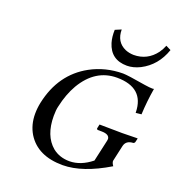

<svg xmlns="http://www.w3.org/2000/svg" viewBox="-124 -761 805 874"><g transform="rotate(20 279.0 -324.0)"><path d="M428.2 -162.1Q428.2 -163.6 428.7 -166.5Q429.2 -169.9 429.2 -170.9Q427.2 -192.4 391.1 -192.9H371.1Q366.2 -194.8 366.2 -199.2L370.1 -217.8L371.1 -219.2Q372.1 -219.2 481 -217.8L554.2 -219.2L555.2 -217.8L550.8 -199.2Q547.9 -193.8 543.9 -192.9H543Q508.3 -191.4 502 -162.1L484.9 -85Q484.4 -75.7 494.1 -62Q371.6 11.7 275.9 12.2Q153.8 12.2 103 -70.3Q78.1 -111.8 78.1 -165Q78.1 -191.9 84 -220.2Q115.7 -369.1 236.3 -435.1Q307.1 -473.6 392.1 -474.1Q413.6 -474.1 502.4 -459Q527.3 -455.1 541 -455.1Q546.4 -455.6 547.9 -456.1Q537.1 -392.1 534.2 -328.1L506.8 -325.2V-328.1Q504.4 -446.3 373 -446.8Q268.6 -446.8 207 -342.8Q179.2 -294.4 166 -232.9Q161.1 -214.8 161.1 -185.1Q161.1 -88.9 216.3 -42.5Q250.5 -15.1 298.8 -15.1Q353 -15.6 404.8 -57.1ZM317.4 -660.2Q317.4 -600.1 366.7 -578.1Q385.7 -570.3 407.2 -569.8Q473.6 -569.8 514.2 -624Q526.4 -641.1 533.7 -660.2L558.1 -647.9Q529.8 -565.9 458.5 -529.3Q425.8 -513.2 395.5 -513.2Q317.4 -513.2 294.9 -586.4Q286.6 -614.3 288.1 -647.9Z"/></g></svg>

Font: Linux Libertine Capitals O
Style: Bold Italic Samll Caps
Weight: 400
Italic angle: -12°
Designer: Philipp H. Poll
Foundry: Philipp H. Poll
Version: Version 5.0.4